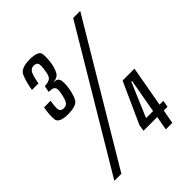

<svg xmlns="http://www.w3.org/2000/svg" viewBox="-195 -789 897 897"><g transform="rotate(-45 254.0 -340.5)"><path d="M101 -372.5Q159.5 -372.5 172 -398Q184.5 -423.5 190 -460.5Q193.5 -485.5 190.2 -506Q187 -526.5 155 -527Q187.5 -528 198.2 -548Q209 -568 213.5 -594Q219 -629.5 216 -655.2Q213 -681 154.5 -681Q96.5 -681 83.2 -650.5Q70 -620 62 -572.5H105Q113.5 -618 122 -632.5Q130.5 -647 148.5 -647Q167.5 -647 171 -633.2Q174.5 -619.5 167.5 -583.5Q164.5 -560.5 153.2 -552Q142 -543.5 117 -542.5L111 -510.5Q138 -510.5 144.8 -501.8Q151.5 -493 148 -470Q141.5 -434.5 133.5 -420.5Q125.5 -406.5 107 -406.5Q88 -406.5 84.5 -420.8Q81 -435 88 -475H44.5Q36.5 -432.5 39.2 -402.5Q42 -372.5 101 -372.5ZM34 0H80.5L482.5 -674H436ZM374 0H417L429.5 -69H454.5L460 -102.5H435L471 -304H392.5L301 -101.5L295.5 -69H386.5ZM346 -102.5 418 -272H422.5L392.5 -102.5Z"/></g></svg>

Font: Anybody ExtraCondensed
Style: Italic
Weight: 400
Width: 2
Italic angle: -10°
Version: Version 1.113;gftools[0.9.25]